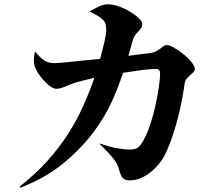

<svg xmlns="http://www.w3.org/2000/svg" viewBox="-20 -821 1040 891"><path d="M596 -632Q592 -621 588 -605Q584 -589 576 -562L684 -576Q696 -578 705.5 -583.5Q715 -589 725 -596Q732 -602 739 -607Q746 -612 754 -612Q766 -612 788 -599.5Q810 -587 831.5 -569.5Q853 -552 868.5 -533Q884 -514 884 -501Q884 -493 878 -487Q876 -484 872 -481Q870 -479 868 -477.5Q866 -476 864 -474Q856 -467 847 -456.5Q838 -446 836 -428Q833 -405 826 -366.5Q819 -328 808 -283.5Q797 -239 781.5 -192.5Q766 -146 747 -106Q736 -83 718.5 -61.5Q701 -40 679.5 -22.5Q658 -5 633.5 5.5Q609 16 584 16Q571 16 563 13.5Q555 11 550 5.5Q545 0 541 -9Q537 -18 533 -32Q530 -45 524 -57Q518 -69 508 -82.5Q498 -96 482 -113Q466 -130 442 -153L444 -155Q492 -138 526.5 -132.5Q561 -127 581 -127Q601 -127 612.5 -132Q624 -137 634 -151Q654 -179 670.5 -224.5Q687 -270 698.5 -319Q710 -368 716.5 -412Q723 -456 723 -480Q723 -501 704 -501Q675 -501 635.5 -495.5Q596 -490 551 -483Q534 -430 503 -358.5Q472 -287 417.5 -212.5Q363 -138 280 -68Q197 2 75 50L71 45Q145 -13 200.5 -75Q256 -137 297 -201.5Q338 -266 367 -331Q396 -396 418 -460Q386 -452 363 -446.5Q340 -441 322 -435Q310 -431 299.5 -426.5Q289 -422 279 -418Q258 -409 241 -409Q230 -409 216 -418.5Q202 -428 188 -442.5Q174 -457 162 -474Q150 -491 144 -506Q137 -523 137 -540Q137 -557 142 -580H144Q163 -557 182.5 -542.5Q202 -528 232 -528Q240 -528 259.5 -529.5Q279 -531 307 -534Q335 -537 370.5 -540.5Q406 -544 445 -548Q456 -590 464.5 -626Q473 -662 473 -683Q473 -700 469.5 -711Q466 -722 455 -732Q442 -743 427.5 -751Q413 -759 397 -767V-769Q415 -779 437 -790Q459 -801 480 -801Q504 -801 532 -791Q560 -781 584 -766.5Q608 -752 624 -736.5Q640 -721 640 -710Q640 -699 636 -692.5Q632 -686 625 -678Q623 -676 621 -674Q619 -672 617 -670Q615 -668 613 -665.5Q611 -663 609 -660Q605 -655 601.5 -648Q598 -641 596 -632Z"/></svg>

Font: XinYuGongZhangJiaSongA
Style: Regular
Weight: 900
Designer: XinYuGong
Foundry: Adobe Systems Incorporated
Version: Version 1.00